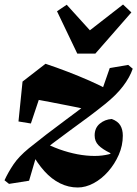

<svg xmlns="http://www.w3.org/2000/svg" viewBox="-31 -802 609 852"><path d="M314 30Q273 30 235.5 11.5Q198 -7 166 -42.5Q134 -78 107 -128L152 -176Q192 -154 232.5 -139.5Q273 -125 312.5 -117.5Q352 -110 389 -110Q407 -110 422.5 -112Q438 -114 450.5 -117Q463 -120 472 -124L469 -98L458 -123Q423 -140 406 -157.5Q389 -175 389 -201Q389 -234 411.5 -253Q434 -272 465 -274Q492 -264 503 -245.5Q514 -227 514 -200Q514 -156 496 -115Q478 -74 449 -41Q420 -8 384.5 11Q349 30 314 30ZM98 0 9 14 -11 -2Q5 -37 28.5 -72Q52 -107 97 -144Q134 -174 175 -205.5Q216 -237 258 -268Q300 -299 341 -330Q382 -361 418 -391L456 -500L538 -514L558 -497Q545 -459 515 -419.5Q485 -380 435 -340Q399 -311 360 -282Q321 -253 281 -224Q241 -195 203 -166Q165 -137 130 -109ZM51 -263 69 -440 171 -519Q219 -503 268.5 -484Q318 -465 366 -444Q414 -423 458 -399L359 -315Q317 -325 274.5 -333Q232 -341 189.5 -349.5Q147 -358 102 -365L168 -439L106 -254ZM265 -781 401 -631H321L515 -782L552 -747L392 -564H312L222 -752Z"/></svg>

Font: Source Serif 4 ExtraBold
Style: Italic
Weight: 800
Italic angle: -12°
Designer: Frank Grießhammer
Foundry: Adobe Systems Incorporated
Version: Version 4.004;hotconv 1.0.116;makeotfexe 2.5.65601